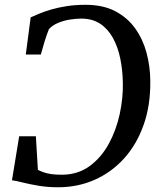

<svg xmlns="http://www.w3.org/2000/svg" viewBox="-20 -771 679 799"><path d="M336.2 -751Q408.7 -751 459.8 -724.3Q510.8 -697.5 542.9 -652.3Q575 -607.1 590 -550.7Q605 -494.2 605.4 -435.2Q606.8 -333.6 577.8 -251.6Q548.9 -169.7 496.3 -111.6Q443.8 -53.6 373.5 -22.6Q303.3 8.3 222.2 8.3Q177.7 8.3 140.3 1.9Q102.9 -4.4 74.6 -11.5Q46.4 -18.6 29.8 -20.8L59.8 -203.9H129.3L137.7 -64.1Q147.5 -59.1 160.2 -54.5Q172.8 -49.8 191.3 -46.8Q209.8 -43.9 236.6 -43.9Q303.7 -43.9 352.5 -79.5Q401.3 -115.1 432.6 -172.4Q463.9 -229.7 478.3 -296.8Q492.7 -363.8 491.2 -426.6Q490.3 -480.3 480.3 -528.4Q470.3 -576.4 449.7 -613.6Q429.1 -650.8 396.7 -672.2Q364.2 -693.6 318 -693.6Q297.6 -693.6 271.9 -689.7Q246.1 -685.7 222.4 -676Q198.6 -666.2 183.6 -649.7Q178.9 -638.3 174.5 -625.5Q170.1 -612.7 165.8 -599.2Q161.6 -585.6 157.8 -571.7Q154 -557.8 150 -544.2H87.3L107.6 -698.6Q121.9 -705.4 143.3 -714.2Q164.6 -723 193.1 -731.4Q221.6 -739.8 257.4 -745.4Q293.2 -751 336.2 -751Z"/></svg>

Font: Merriweather Light
Style: Italic
Weight: 300
Italic angle: -7.8°
Designer: Eben Sorkin
Foundry: Eben Sorkin
Version: Version 2.101